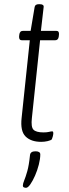

<svg xmlns="http://www.w3.org/2000/svg" viewBox="-20 -670 328 915"><path d="M176 6Q128 6 102 -19.5Q76 -45 83 -108L122 -478H85Q70 -478 71 -496L72 -505Q74 -523 90 -523H126L145 -636Q147 -650 165 -650H169Q190 -650 188 -636L175 -523H248Q263 -523 261 -505L260 -496Q258 -478 242 -478H171L132 -108Q127 -65 139.5 -52Q152 -39 187 -39Q204 -39 213.5 -41.5Q223 -44 229 -44Q234 -44 234 -35Q234 -29 231.5 -19.5Q229 -10 227 -6Q222 -1 207 2.5Q192 6 176 6ZM104 225Q99 225 94 223Q89 221 89 214Q89 205 95.5 189.5Q102 174 110 146Q118 118 123 69Q125 51 149 51Q172 51 172 66Q172 87 165 114.5Q158 142 147 167Q136 192 124.5 208.5Q113 225 104 225Z"/></svg>

Font: Asap Condensed Condensed ExtraLight
Style: Italic
Weight: 200
Width: 3
Italic angle: -6°
Designer: Pablo Cosgaya
Foundry: Omnibus-Type
Version: Version 3.001; ttfautohint (v1.8.4.7-5d5b)